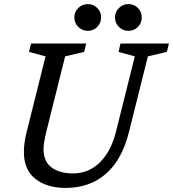

<svg xmlns="http://www.w3.org/2000/svg" viewBox="-20 -913 847 940"><path d="M97 -169Q97 -214 111 -269L203 -637L122 -659L132 -700H402L392 -659L299 -637L207 -269Q193 -211 193 -184Q193 -123 232 -93.5Q271 -64 338 -64Q414 -64 469 -118Q524 -172 548 -269L640 -637L560 -659L570 -700H807L797 -659L704 -637L612 -269Q578 -131 498.5 -62Q419 7 301 7Q210 7 153.5 -37Q97 -81 97 -169ZM344 -828Q344 -855 363.5 -874Q383 -893 410 -893Q437 -893 456 -874Q475 -855 475 -828Q475 -800 456 -781Q437 -762 410 -762Q383 -762 363.5 -781Q344 -800 344 -828ZM543 -828Q543 -855 562.5 -874Q582 -893 609 -893Q636 -893 655 -874Q674 -855 674 -828Q674 -800 655 -781Q636 -762 609 -762Q582 -762 562.5 -781Q543 -800 543 -828Z"/></svg>

Font: Volkhov
Style: Italic
Weight: 400
Italic angle: -12°
Designer: Cyreal (www.cyreal.org)
Foundry: Cyreal (www.cyreal.org)
Version: Version 1.010